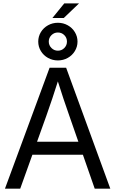

<svg xmlns="http://www.w3.org/2000/svg" viewBox="-20 -1135 693 1155"><path d="M278.3 -727.5H377.9L643.6 0H549.8L397 -438.5Q380.4 -484.9 361.6 -541.5Q342.8 -598.1 315.4 -684.6H340.8Q289.6 -523.4 258.8 -438.5L101.6 0H9.8ZM148.4 -282.2H504.9V-204.1H148.4ZM210 -884.8Q210 -915.5 225.8 -941.7Q241.7 -967.8 268.8 -982.9Q295.9 -998 328.1 -998Q360.4 -998 387.5 -982.9Q414.6 -967.8 430.4 -941.7Q446.3 -915.5 446.3 -884.8Q446.3 -854 430.4 -827.9Q414.6 -801.8 387.5 -786.6Q360.4 -771.5 328.1 -771.5Q295.9 -771.5 268.8 -786.6Q241.7 -801.8 225.8 -827.9Q210 -854 210 -884.8ZM382.8 -884.8Q382.8 -907.7 366.9 -923.6Q351.1 -939.5 328.1 -939.5Q305.7 -939.5 289.6 -923.6Q273.4 -907.7 273.4 -884.8Q273.4 -862.3 289.6 -846.2Q305.7 -830.1 328.1 -830.1Q351.1 -830.1 366.9 -846.2Q382.8 -862.3 382.8 -884.8ZM366.7 -1114.7H455.6L363.8 -1026.9H295.4Z"/></svg>

Font: Intratopia Thin
Style: Regular
Weight: 100
Designer: Rasmus Andersson
Foundry: rsms
Version: Version 3.000;Glyphs 3.2.3 (3260)